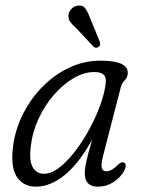

<svg xmlns="http://www.w3.org/2000/svg" viewBox="-20 -673 522 701"><path d="M356 -102.5Q348.5 -73.5 351.5 -60.5Q354.5 -47.5 368.5 -47.5Q387 -47.5 410.5 -71Q424 -84 432.5 -79.5Q445 -74 434 -50.5Q420.5 -25 394.5 -8.2Q368.5 8.5 337 8.5Q289.5 8.5 289.5 -40.5Q289.5 -57 294.8 -82Q300 -107 316.5 -163.5Q269 -77 216.5 -34.2Q164 8.5 111.5 8.5Q67 8.5 43.2 -24.8Q19.5 -58 26.5 -127Q32 -188.5 59 -246.5Q86 -304.5 129.8 -350.8Q173.5 -397 229 -424.2Q284.5 -451.5 346 -451.5Q448.5 -451.5 446.5 -406Q446 -390.5 435.8 -380.2Q425.5 -370 421 -354.5ZM92 -135Q86 -85.5 99.8 -62Q113.5 -38.5 140.5 -38.5Q168 -38.5 198.2 -62.5Q228.5 -86.5 257.8 -125.5Q287 -164.5 311 -210.2Q335 -256 349.8 -300Q364.5 -344 366.5 -377Q368 -410 324 -410Q286.5 -410 248 -387.2Q209.5 -364.5 176 -325.8Q142.5 -287 120 -237.8Q97.5 -188.5 92 -135ZM307.5 -610.5 344 -521.5Q345.5 -516.5 345.5 -511.2Q345.5 -506 340 -502Q331 -495 322 -502L257.5 -571Q243.5 -583 236.2 -593.5Q229 -604 230 -618Q231 -630 240.5 -640.2Q250 -650.5 264 -652.5Q281.5 -655 290.5 -643.5Q299.5 -632 307.5 -610.5Z"/></svg>

Font: Fraunces 72pt SuperSoft Light
Style: Italic
Weight: 300
Italic angle: -16°
Version: Version 1.000;[b76b70a41]